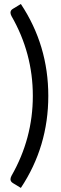

<svg xmlns="http://www.w3.org/2000/svg" viewBox="-20 -795 307 962"><path d="M84.5 146.5 45 122.5Q32.5 115 32.5 103Q32.5 96 37.5 86Q144.5 -101 144.5 -314.5Q144.5 -528.5 37.5 -714.5Q32.5 -724.5 32.5 -731.5Q32.5 -744 45 -751L84.5 -775Q222 -568 222 -314.5Q222 -60.5 84.5 146.5Z"/></svg>

Font: Verano Sans
Style: Regular
Weight: 400
Designer: Lukasz Dziedzic with Adam Twardoch and Botio Nikoltchev
Foundry: tyPoland Lukasz Dziedzic
Version: Version 3.001;December 28, 2019;FontCreator 12.0.0.2547 64-b